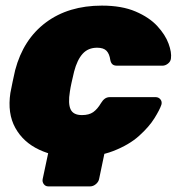

<svg xmlns="http://www.w3.org/2000/svg" viewBox="-20 -550 645 684"><path d="M152 114Q142 114 136 106Q130 98 132 88L159 -39L361 -46L333 88Q331 98 321.5 106Q312 114 301 114ZM246 10Q177 10 120 -16.5Q63 -43 34.5 -94.5Q6 -146 17 -219Q20 -235 25 -259Q30 -283 34 -300Q63 -410 143.5 -470Q224 -530 343 -530Q414 -530 463 -509Q512 -488 540.5 -457Q569 -426 580.5 -394.5Q592 -363 589 -342Q588 -331 578.5 -323.5Q569 -316 559 -316H397Q386 -316 380.5 -321Q375 -326 373 -336Q370 -358 359.5 -369Q349 -380 326 -380Q294 -380 274.5 -358.5Q255 -337 244 -295Q239 -274 235 -256Q231 -238 229 -224Q222 -181 231.5 -160.5Q241 -140 272 -140Q297 -140 312 -150.5Q327 -161 340 -183Q346 -193 353.5 -198.5Q361 -204 372 -204H534Q545 -204 551.5 -196Q558 -188 555 -177Q549 -159 530 -128.5Q511 -98 475.5 -66Q440 -34 383.5 -12Q327 10 246 10Z"/></svg>

Font: Rubik Light ExtraBold
Style: Italic
Weight: 800
Italic angle: -12°
Version: Version 2.104